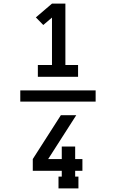

<svg xmlns="http://www.w3.org/2000/svg" viewBox="-20 -870 640 1060"><path d="M189 -446V-511H267V-773L219 -732L178 -774L267 -850H341V-511H411V-446ZM413 170H303V105H321V73H161V8L316 -234H401L246 8H321V-61H395V8H435V73H395V105H413ZM508 -309H92V-371H508Z"/></svg>

Font: Iosevka Slab Medium Extended
Style: Regular
Weight: 500
Width: 7
Monospace: yes
Designer: Belleve Invis
Foundry: Belleve Invis
Version: Version 11.1.1; ttfautohint (v1.8.3)